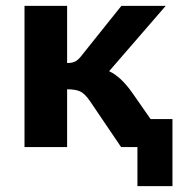

<svg xmlns="http://www.w3.org/2000/svg" viewBox="-20 -504 635 658"><path d="M451 0H395L288 -158Q270 -184 254 -191Q238 -198 210 -198V0H64V-484H210V-288Q226 -288 236 -292.5Q246 -297 256 -309L396 -484H548L354 -260Q395 -241 434 -185L496 -96H571V134H451Z"/></svg>

Font: Play
Style: Bold
Weight: 700
Designer: Jonas Hecksher (Cyrillic expansion: Cyreal)
Foundry: Jonas Hecksher, Playtype, e-types AS
Version: Version 2.101; ttfautohint (v1.5.65-e2d9)